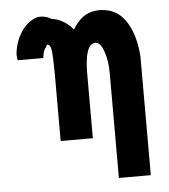

<svg xmlns="http://www.w3.org/2000/svg" viewBox="-49 -537 655 743"><g transform="rotate(-5 278.5 -165.0)"><path d="M32 -326Q30 -342 30 -348Q34 -396 58.5 -434Q83 -472 121 -485Q150 -490 177 -474Q193 -471 201.5 -468.5Q210 -466 228 -454.5Q246 -443 260 -425Q294 -484 346 -490Q365 -493 383 -490Q438 -484 470 -431.5Q502 -379 507 -298V162H383V-247Q383 -294 370 -330.5Q357 -367 338 -367Q296 -367 296 -249V0H171V-268Q170 -336 167 -354.5Q164 -373 154 -376Q148 -376 147 -367Q136 -360 132 -326Z"/></g></svg>

Font: Coval
Style: Bold
Weight: 700
Foundry: Context Ltd
Version: Version 001.000